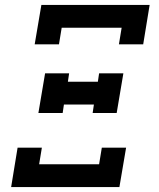

<svg xmlns="http://www.w3.org/2000/svg" viewBox="-20 -755 640 775"><path d="M460 -576 471 -643H229L218 -576H120L147 -735H584L558 -576ZM233 -299H135L162 -459H259L254 -425H375L380 -459H478L451 -299H354L359 -333H238ZM25 0 51 -159H149L138 -92H380L391 -159H489L462 0Z"/></svg>

Font: Iosevka Slab Semibold Extended
Style: Italic
Weight: 600
Width: 7
Italic angle: -9°
Monospace: yes
Designer: Belleve Invis
Foundry: Belleve Invis
Version: Version 11.1.0; ttfautohint (v1.8.3)